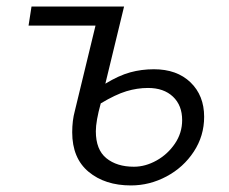

<svg xmlns="http://www.w3.org/2000/svg" viewBox="-20 -552 697 585"><path d="M200 -149Q200 -185 208 -214L271 -474H67L76 -532H358L301 -297Q342 -322 376.5 -331.5Q411 -341 449 -341Q519 -341 560.5 -301Q602 -261 602 -196Q602 -138 570.5 -90Q539 -42 487.5 -14.5Q436 13 379 13Q300 13 250 -28.5Q200 -70 200 -149ZM535 -186Q535 -231 507 -257.5Q479 -284 431 -284Q398 -284 365 -274Q332 -264 287 -237Q272 -183 272 -152Q272 -96 304 -70Q336 -44 388 -44Q423 -44 457 -63Q491 -82 513 -114.5Q535 -147 535 -186Z"/></svg>

Font: Nebula Sans Book
Style: Regular
Weight: 400
Italic angle: -9°
Designer: Paul D. Hunt for Adobe (as Source Sans)
Foundry: Nebula Entertainment & Broadcasting LLC
Version: Version 1.010